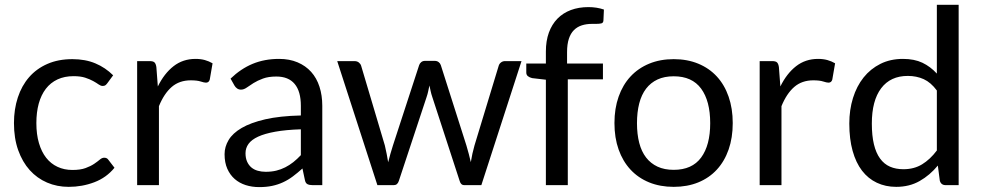

<svg xmlns="http://www.w3.org/2000/svg" viewBox="-20 -756 4011 784"><path d="M418.5 -416.5Q414.5 -411 410.5 -408Q406.5 -405 399 -405Q391.5 -405 382.8 -411.2Q374 -417.5 360.5 -425Q347 -432.5 327.8 -438.8Q308.5 -445 280.5 -445Q243.5 -445 215 -431.8Q186.5 -418.5 167.2 -393.5Q148 -368.5 138.2 -333Q128.5 -297.5 128.5 -253.5Q128.5 -207.5 139 -171.8Q149.5 -136 168.5 -111.8Q187.5 -87.5 214.8 -74.8Q242 -62 276 -62Q308.5 -62 329.5 -69.8Q350.5 -77.5 364.5 -87Q378.5 -96.5 387.5 -104.2Q396.5 -112 405.5 -112Q417 -112 422.5 -103.5L447.5 -71Q414.5 -30.5 365 -11.8Q315.5 7 260.5 7Q213 7 172.2 -10.5Q131.5 -28 101.5 -61.2Q71.5 -94.5 54.2 -143Q37 -191.5 37 -253.5Q37 -310 52.8 -358Q68.5 -406 98.8 -440.8Q129 -475.5 173.5 -495Q218 -514.5 275.5 -514.5Q328.5 -514.5 369.5 -497.2Q410.5 -480 442 -448.5Z M540 0V-506.5H591Q605.5 -506.5 611 -501Q616.5 -495.5 618.5 -482L624.5 -403Q650.5 -456 688.8 -485.8Q727 -515.5 778.5 -515.5Q799.5 -515.5 816.5 -510.8Q833.5 -506 848 -497.5L836.5 -431Q833 -418.5 821 -418.5Q814 -418.5 799.5 -423.2Q785 -428 759 -428Q712.5 -428 681.2 -401Q650 -374 629 -322.5V0Z M1296 0H1256.5Q1243.5 0 1235.5 -4Q1227.5 -8 1225 -21L1215 -68Q1195 -50 1176 -35.8Q1157 -21.5 1136 -11.8Q1115 -2 1091.2 3Q1067.5 8 1038.5 8Q1009 8 983.2 -0.2Q957.5 -8.5 938.5 -25Q919.5 -41.5 908.2 -66.8Q897 -92 897 -126.5Q897 -156.5 913.5 -184.2Q930 -212 966.8 -233.5Q1003.5 -255 1063 -268.8Q1122.5 -282.5 1208.5 -284.5V-324Q1208.5 -383 1183.2 -413.2Q1158 -443.5 1108.5 -443.5Q1076 -443.5 1053.8 -435.2Q1031.5 -427 1015.2 -416.8Q999 -406.5 987.2 -398.2Q975.5 -390 964 -390Q955 -390 948.2 -394.8Q941.5 -399.5 937.5 -406.5L921.5 -435Q963.5 -475.5 1012 -495.5Q1060.5 -515.5 1119.5 -515.5Q1162 -515.5 1195 -501.5Q1228 -487.5 1250.5 -462.5Q1273 -437.5 1284.5 -402Q1296 -366.5 1296 -324ZM1065 -54.5Q1088.5 -54.5 1108 -59.2Q1127.5 -64 1144.8 -72.8Q1162 -81.5 1177.8 -94Q1193.5 -106.5 1208.5 -122.5V-228Q1147 -226 1104 -218.2Q1061 -210.5 1034 -198Q1007 -185.5 994.8 -168.5Q982.5 -151.5 982.5 -130.5Q982.5 -110.5 989 -96Q995.5 -81.5 1006.5 -72.2Q1017.5 -63 1032.5 -58.8Q1047.5 -54.5 1065 -54.5Z M1357 -506.5H1427Q1438 -506.5 1445 -501Q1452 -495.5 1454.5 -488L1551.5 -162Q1555.5 -144 1559 -127.2Q1562.5 -110.5 1565 -93.5Q1569 -110.5 1574 -127.2Q1579 -144 1584.5 -162L1691.5 -490Q1694 -497.5 1700.2 -502.5Q1706.5 -507.5 1716 -507.5H1754.5Q1764.5 -507.5 1771 -502.5Q1777.5 -497.5 1780 -490L1884.5 -162Q1890 -144.5 1894.2 -127.5Q1898.5 -110.5 1902.5 -94Q1905 -110.5 1909 -128.5Q1913 -146.5 1917.5 -162L2016.5 -488Q2019 -496 2026 -501.2Q2033 -506.5 2042.5 -506.5H2109.5L1945.5 0H1875Q1862 0 1857 -17L1745 -360.5Q1741 -372 1738.5 -383.8Q1736 -395.5 1733.5 -407Q1731 -395.5 1728.5 -383.5Q1726 -371.5 1722 -360L1608.5 -17Q1603 0 1588 0H1521Z M2209 0V-430.5L2153 -437Q2142.5 -439.5 2135.8 -444.8Q2129 -450 2129 -460V-496.5H2209V-545.5Q2209 -589 2221.2 -622.8Q2233.5 -656.5 2256.2 -679.8Q2279 -703 2311 -715Q2343 -727 2383 -727Q2417 -727 2446 -717L2444 -672.5Q2443.5 -662.5 2435.5 -660.5Q2427.5 -658.5 2413 -658.5H2397.5Q2374.5 -658.5 2355.8 -652.5Q2337 -646.5 2323.5 -633Q2310 -619.5 2302.8 -597.5Q2295.5 -575.5 2295.5 -543V-496.5H2442V-432H2298.5V0Z M2731 -514.5Q2786.5 -514.5 2831.2 -496Q2876 -477.5 2907.2 -443.5Q2938.5 -409.5 2955.2 -361.2Q2972 -313 2972 -253.5Q2972 -193.5 2955.2 -145.5Q2938.5 -97.5 2907.2 -63.5Q2876 -29.5 2831.2 -11.2Q2786.5 7 2731 7Q2675.5 7 2630.8 -11.2Q2586 -29.5 2554.5 -63.5Q2523 -97.5 2506 -145.5Q2489 -193.5 2489 -253.5Q2489 -313 2506 -361.2Q2523 -409.5 2554.5 -443.5Q2586 -477.5 2630.8 -496Q2675.5 -514.5 2731 -514.5ZM2731 -62.5Q2806 -62.5 2843 -112.8Q2880 -163 2880 -253Q2880 -343.5 2843 -394Q2806 -444.5 2731 -444.5Q2693 -444.5 2665 -431.5Q2637 -418.5 2618.2 -394Q2599.5 -369.5 2590.2 -333.8Q2581 -298 2581 -253Q2581 -208 2590.2 -172.5Q2599.5 -137 2618.2 -112.8Q2637 -88.5 2665 -75.5Q2693 -62.5 2731 -62.5Z M3082 0V-506.5H3133Q3147.5 -506.5 3153 -501Q3158.5 -495.5 3160.5 -482L3166.5 -403Q3192.5 -456 3230.8 -485.8Q3269 -515.5 3320.5 -515.5Q3341.5 -515.5 3358.5 -510.8Q3375.5 -506 3390 -497.5L3378.5 -431Q3375 -418.5 3363 -418.5Q3356 -418.5 3341.5 -423.2Q3327 -428 3301 -428Q3254.5 -428 3223.2 -401Q3192 -374 3171 -322.5V0Z M3841.5 0Q3822.5 0 3817.5 -18.5L3809.5 -80Q3777 -40.5 3735.2 -16.8Q3693.5 7 3639.5 7Q3596 7 3560.5 -9.8Q3525 -26.5 3500 -59Q3475 -91.5 3461.5 -140Q3448 -188.5 3448 -251.5Q3448 -307.5 3463 -355.8Q3478 -404 3506.2 -439.5Q3534.5 -475 3575 -495.2Q3615.5 -515.5 3667 -515.5Q3713.5 -515.5 3746.5 -499.8Q3779.5 -484 3805.5 -455.5V-736.5H3894.5V0ZM3669 -65Q3712.5 -65 3745.2 -85Q3778 -105 3805.5 -141.5V-386.5Q3781 -419.5 3751.8 -432.8Q3722.5 -446 3687 -446Q3616 -446 3578 -395.5Q3540 -345 3540 -251.5Q3540 -202 3548.5 -166.8Q3557 -131.5 3573.5 -108.8Q3590 -86 3614 -75.5Q3638 -65 3669 -65Z"/></svg>

Font: LatoHex
Style: Regular
Weight: 400
Designer: Lukasz Dziedzic
Foundry: tyPoland Lukasz Dziedzic
Version: Version 1.104; Western+Polish opensource